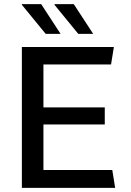

<svg xmlns="http://www.w3.org/2000/svg" viewBox="-20 -915 640 935"><path d="M86.5 0V-686H534.5L520.8 -601.2H191.5V-392H490.2V-308.8H191.5V-87H526.8L540.8 0ZM361.2 -750 245 -892 246.8 -895H339.2L433.8 -750ZM202.5 -750 86.2 -892 87.2 -895H180.5L275 -750Z"/></svg>

Font: Chivo Mono Medium
Style: Regular
Weight: 500
Monospace: yes
Designer: Hector Gatti
Foundry: Omnibus-Type
Version: Version 1.008